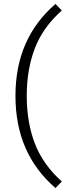

<svg xmlns="http://www.w3.org/2000/svg" viewBox="-20 -767 354 969"><path d="M260 -747 292 -714Q197 -630 156 -523.5Q115 -417 115 -283Q115 -149 156 -42.5Q197 64 292 149L260 182Q159 95 108.5 -21Q58 -137 58 -283Q58 -429 108.5 -544.5Q159 -660 260 -747Z"/></svg>

Font: Kantumruy Pro Light
Style: Regular
Weight: 300
Version: Version 1.002